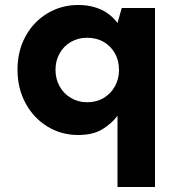

<svg xmlns="http://www.w3.org/2000/svg" viewBox="-20 -528 704 768"><path d="M450 220V-65Q427 -34 389.5 -11Q352 12 292 12Q225 12 169.5 -22Q114 -56 82 -115.5Q50 -175 50 -249Q50 -324 82 -382.5Q114 -441 169.5 -474.5Q225 -508 293 -508Q328 -508 357.5 -499.5Q387 -491 410 -475Q433 -459 450 -436L467 -496H600V220ZM329 -119Q366 -119 394.5 -136Q423 -153 439.5 -182.5Q456 -212 456 -248Q456 -286 439.5 -315Q423 -344 394.5 -360.5Q366 -377 328 -377Q293 -377 264 -360.5Q235 -344 218.5 -314.5Q202 -285 202 -249Q202 -212 218.5 -182.5Q235 -153 264 -136Q293 -119 329 -119Z"/></svg>

Font: DM Sans 24pt Black
Style: Regular
Weight: 900
Designer: Colophon Foundry, Jonny Pinhorn
Foundry: Colophon Foundry
Version: Version 4.004;gftools[0.9.30]